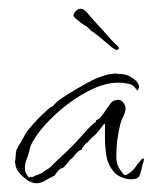

<svg xmlns="http://www.w3.org/2000/svg" viewBox="-20 -420 352 439"><path d="M63 -1Q49 -1 32 -16.5Q15 -32 15 -47H14Q15 -51 16 -66Q17 -81 21 -82V-84Q22 -85 26 -92Q30 -99 34.5 -107Q39 -115 40 -117Q43 -122 56 -136.5Q69 -151 83 -164Q97 -177 101 -177Q107 -186 123.5 -197Q140 -208 157.5 -218Q175 -228 182 -232V-233L183 -232H184Q188 -236 199.5 -240.5Q211 -245 215 -246Q222 -249 229 -250Q236 -251 243 -252Q248 -251 253.5 -251Q259 -251 264 -250Q274 -248 286 -239.5Q298 -231 298 -219Q297 -218 296 -216Q295 -214 296 -213L292 -215Q286 -226 274 -228.5Q262 -231 251 -231Q224 -231 194 -217.5Q164 -204 135 -182Q106 -160 83.5 -135Q61 -110 50 -87L47 -75Q45 -65 41 -56Q37 -47 37 -36Q37 -28 39 -24.5Q41 -21 46 -14L48 -15V-14L50 -16L54 -15Q61 -19 69 -21.5Q77 -24 82 -29L84 -31Q90 -33 95 -38Q100 -43 104 -47Q119 -61 134 -75Q149 -89 162 -104Q169 -112 180 -124Q191 -136 199 -141L200 -145Q208 -148 215.5 -159Q223 -170 230.5 -180.5Q238 -191 245 -191L249 -192Q257 -192 262 -185.5Q267 -179 267 -172Q267 -164 262 -154Q257 -144 255 -136Q250 -115 248 -98.5Q246 -82 246 -61Q246 -48 250.5 -39Q255 -30 264 -20H269Q283 -28 289 -37Q295 -46 304 -56Q305 -56 306 -57Q307 -58 307 -58Q309 -58 309 -56Q309 -52 307.5 -48.5Q306 -45 305 -40Q303 -29 299.5 -19.5Q296 -10 280 -10Q271 -10 260 -14Q249 -18 242 -25Q227 -42 223.5 -62.5Q220 -83 220 -105V-137H218Q214 -131 209 -125Q204 -119 199 -113Q195 -109 189.5 -104.5Q184 -100 180 -94Q178 -94 172.5 -87.5Q167 -81 167 -78Q160 -77 151.5 -66Q143 -55 140 -55Q139 -52 133 -45.5Q127 -39 124 -36Q117 -35 112.5 -29Q108 -23 104 -18Q95 -14 84 -7.5Q73 -1 63 -1ZM246 -306Q242 -306 226.5 -319.5Q211 -333 194 -346Q190 -348 187 -351L180 -358Q179 -359 175 -361Q148 -379 148 -385Q148 -389 153 -394.5Q158 -400 164 -400Q173 -400 181 -389Q189 -379 203 -364Q217 -349 228 -336Q233 -330 241.5 -322Q250 -314 251 -312Q252 -311 252 -310Q252 -306 246 -306Z"/></svg>

Font: Qwitcher Grypen
Style: Regular
Weight: 400
Designer: Robert E. Leuschke
Foundry: Robert E. Leuschke
Version: Version 1.100; ttfautohint (v1.8.3)